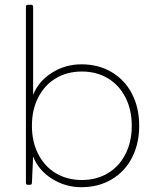

<svg xmlns="http://www.w3.org/2000/svg" viewBox="-20 -770 645 800"><path d="M118 -118 113 -8Q113 0 105 0H96Q88 0 88 -8V-742Q88 -750 96 -750H110Q118 -750 118 -742V-375Q141 -432 196.5 -467Q252 -502 319 -502Q391 -502 446 -469Q501 -436 530.5 -378Q560 -320 560 -246Q560 -172 530.5 -114Q501 -56 446 -23Q391 10 319 10Q252 10 196 -25.5Q140 -61 118 -118ZM529 -246Q529 -313 502.5 -364.5Q476 -416 429 -444Q382 -472 321 -472Q260 -472 213 -444Q166 -416 139.5 -364.5Q113 -313 113 -246Q113 -179 139.5 -127.5Q166 -76 213 -48Q260 -20 321 -20Q382 -20 429 -48Q476 -76 502.5 -127.5Q529 -179 529 -246Z"/></svg>

Font: LINE Seed Sans TH App Thin
Style: Regular
Weight: 250
Designer: Dalton Maag Ltd | Thai characters by Cadson Demak Co.,Ltd.
Foundry: Dalton Maag Ltd
Version: Version 1.003